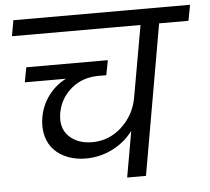

<svg xmlns="http://www.w3.org/2000/svg" viewBox="-52 -796 931 853"><g transform="rotate(-5 413.0 -370.0)"><path d="M25.9 -669.9 38.1 -740.2H826.2L813 -669.9H682.1L564.9 0H481L517.1 -205.1Q481 -156.2 425 -128.2Q369.1 -100.1 306.2 -100.1Q262.7 -100.1 226.8 -113.8Q190.9 -127.4 166.3 -152.6Q141.6 -177.7 131.3 -215.8Q121.1 -253.9 128.9 -299.8Q138.7 -353 169.7 -394.8Q200.7 -436.5 248 -460.9H64.9L77.1 -526.9H440.9L428.2 -460.9H393.1Q322.3 -460.9 272.2 -419.2Q222.2 -377.4 210 -313Q198.2 -246.1 236.6 -208Q274.9 -169.9 340.8 -169.9Q415 -169.9 471.2 -220.9Q527.3 -272 542 -347.2L599.1 -669.9Z"/></g></svg>

Font: Poppins
Style: Italic
Weight: 400
Italic angle: -10°
Designer: Ninad Kale (Devanagari), Jonny Pinhorn (Latin)
Foundry: Indian Type Foundry
Version: Version 3.200;PS 1.000;hotconv 16.6.54;makeotf.lib2.5.65590